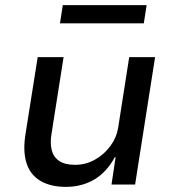

<svg xmlns="http://www.w3.org/2000/svg" viewBox="-20 -720 676 749"><path d="M237 9Q177 9 137.5 -14.5Q98 -38 83.5 -83.5Q69 -129 79 -194L127 -497H228L181 -198Q175 -163 181.5 -135.5Q188 -108 210.5 -92.5Q233 -77 273 -77Q315 -77 351 -97.5Q387 -118 411 -151Q435 -184 441 -222L484 -497H585L507 0H415L431 -107H428Q396 -48 347.5 -19.5Q299 9 237 9ZM214 -629 225 -700H552L541 -629Z"/></svg>

Font: Nunito Sans 7pt Medium
Style: Italic
Weight: 500
Italic angle: -9°
Designer: Vernon Adams
Foundry: Vernon Adams
Version: Version 3.101;gftools[0.9.27]